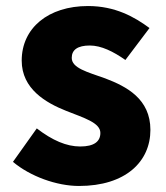

<svg xmlns="http://www.w3.org/2000/svg" viewBox="-20 -603 550 637"><path d="M242 14C397 14 479 -67 479 -172C479 -275 400 -316 329 -343C270 -364 218 -377 218 -411C218 -438 238 -452 278 -452C316 -452 356 -432 396 -404L476 -510C426 -547 362 -583 272 -583C140 -583 52 -510 52 -402C52 -308 132 -262 200 -235C258 -212 313 -196 313 -162C313 -134 293 -117 246 -117C201 -117 154 -137 102 -177L23 -66C80 -18 168 14 242 14Z"/></svg>

Font: Noto Sans T Chinese Black
Style: Bold
Weight: 900
Designer: Ryoko NISHIZUKA (kana & ideographs); Paul D. Hunt (Latin, Greek & Cyrillic); Wenlong ZHANG (bopomofo); Sandoll Communica
Foundry: Adobe Systems Incorporated
Version: Version 1.000;PS 1;hotconv 1.0.78;makeotf.lib2.5.61930